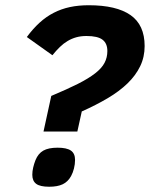

<svg xmlns="http://www.w3.org/2000/svg" viewBox="-20 -710 575 737"><path d="M147 -205.1 176.8 -341.8Q237.3 -367.2 278.6 -387.9Q319.8 -408.7 345.2 -428.5Q370.6 -448.2 381.3 -468.8Q392.1 -489.3 392.1 -514.2Q392.1 -543.5 373.5 -557.6Q355 -571.8 312 -571.8Q290.5 -571.8 272.9 -566.9Q255.4 -562 239.7 -552.7Q224.1 -543.5 210 -529.8Q195.8 -516.1 181.2 -498L83 -567.9Q106.4 -599.6 131.8 -622.8Q157.2 -646 186.3 -660.9Q215.3 -675.8 248.5 -682.9Q281.7 -689.9 320.8 -689.9Q426.8 -689.9 481 -652.1Q535.2 -614.3 535.2 -533.2Q535.2 -491.2 518.1 -455.8Q501 -420.4 469.5 -389.9Q438 -359.4 393.3 -333Q348.6 -306.6 293.9 -282.2L276.9 -205.1ZM268.1 -96.2Q268.1 -79.6 263.9 -63.2Q259.8 -46.9 252.9 -34.2Q240.7 -12.2 220.7 -2.7Q200.7 6.8 168.9 6.8Q133.8 6.8 118.9 -4.4Q104 -15.6 104 -39.1Q104 -52.7 107.4 -67.1Q110.8 -81.5 116.2 -95.2Q126.5 -120.6 146.2 -131.8Q166 -143.1 201.2 -143.1Q235.8 -143.1 252 -132.1Q268.1 -121.1 268.1 -96.2Z"/></svg>

Font: Clear Sans
Style: Bold Italic
Weight: 700
Italic angle: -12°
Foundry: Intel Corporation
Version: Version 1.00